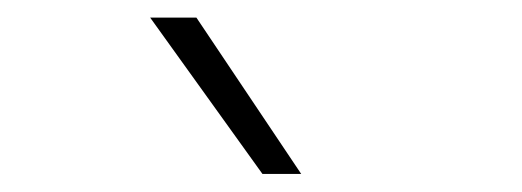

<svg xmlns="http://www.w3.org/2000/svg" viewBox="-20 -828 593 218"><path d="M278 -630.5 150.5 -808H203L322 -630.5Z"/></svg>

Font: Encode Sans SmExp XLt
Style: Regular
Weight: 200
Width: 6
Designer: Multiple Designers
Foundry: Impallari Type
Version: Version 3.002; ttfautohint (v1.8.3) -l 8 -r 50 -G 200 -x 14 